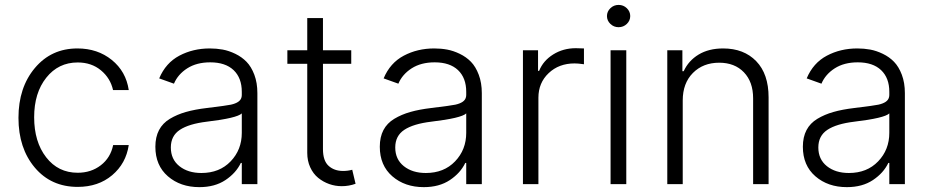

<svg xmlns="http://www.w3.org/2000/svg" viewBox="-20 -750 3790 782"><path d="M296.4 11.2Q188 11.2 121.6 -67.6Q55.2 -146.5 55.2 -270Q55.2 -393.6 122.1 -473.1Q189 -552.7 295.4 -552.7Q377.4 -552.7 435.3 -505.9Q493.2 -459 504.4 -383.3H440.4Q429.7 -431.6 391.1 -463.6Q352.5 -495.6 296.4 -495.6Q217.8 -495.6 168.5 -433.6Q119.1 -371.6 119.1 -272.5Q119.1 -172.4 168 -109.4Q216.8 -46.4 296.4 -46.4Q351.1 -46.4 390.6 -76.9Q430.2 -107.4 440.9 -159.2H504.4Q493.2 -84 436.8 -36.4Q380.4 11.2 296.4 11.2Z M792 12.2Q714.8 12.2 663.8 -32Q612.8 -76.2 612.8 -152.3Q612.8 -191.9 627.7 -220.2Q642.6 -248.5 671.9 -266.1Q701.2 -283.7 737.1 -293.9Q772.9 -304.2 822.3 -310.1Q906.2 -320.3 920.4 -323.7Q958 -332 963.4 -353Q964.8 -357.9 964.8 -363.3V-376Q964.8 -432.6 931.4 -464.4Q897.9 -496.1 836.4 -496.1Q780.8 -496.1 742.7 -471.7Q704.6 -447.3 688.5 -409.2L628.4 -430.7Q654.8 -493.7 710.4 -523.2Q766.1 -552.7 834.5 -552.7Q861.8 -552.7 887 -548.1Q912.1 -543.5 938.5 -530.8Q964.8 -518.1 984.1 -498.3Q1003.4 -478.5 1015.9 -445.6Q1028.3 -412.6 1028.3 -370.6V0H964.8V-86.4H960.9Q941.4 -45.4 898.2 -16.6Q855 12.2 792 12.2ZM800.3 -45.4Q874 -45.4 919.4 -92.8Q964.8 -140.1 964.8 -209V-288.1Q945.3 -269 822.3 -254.4Q749.5 -245.6 712.6 -221.2Q675.8 -196.8 675.8 -149.4Q675.8 -101.1 710.7 -73.2Q745.6 -45.4 800.3 -45.4Z M1410.6 -545.4V-490.2H1295.4V-142.6Q1295.4 -95.2 1318.4 -74.5Q1341.3 -53.7 1377.4 -53.7Q1397 -53.7 1414.6 -58.6L1428.2 -1.5Q1400.9 8.3 1372.1 8.3Q1345.2 8.3 1320.6 -0.5Q1295.9 -9.3 1275.6 -25.9Q1255.4 -42.5 1243.4 -68.8Q1231.4 -95.2 1231.4 -127.4V-490.2H1150.4V-545.4H1231.4V-676.3H1295.4V-545.4Z M1706.1 12.2Q1628.9 12.2 1577.9 -32Q1526.9 -76.2 1526.9 -152.3Q1526.9 -191.9 1541.7 -220.2Q1556.6 -248.5 1585.9 -266.1Q1615.2 -283.7 1651.1 -293.9Q1687 -304.2 1736.3 -310.1Q1820.3 -320.3 1834.5 -323.7Q1872.1 -332 1877.4 -353Q1878.9 -357.9 1878.9 -363.3V-376Q1878.9 -432.6 1845.5 -464.4Q1812 -496.1 1750.5 -496.1Q1694.8 -496.1 1656.7 -471.7Q1618.7 -447.3 1602.5 -409.2L1542.5 -430.7Q1568.8 -493.7 1624.5 -523.2Q1680.2 -552.7 1748.5 -552.7Q1775.9 -552.7 1801 -548.1Q1826.2 -543.5 1852.5 -530.8Q1878.9 -518.1 1898.2 -498.3Q1917.5 -478.5 1929.9 -445.6Q1942.4 -412.6 1942.4 -370.6V0H1878.9V-86.4H1875Q1855.5 -45.4 1812.3 -16.6Q1769 12.2 1706.1 12.2ZM1714.4 -45.4Q1788.1 -45.4 1833.5 -92.8Q1878.9 -140.1 1878.9 -209V-288.1Q1859.4 -269 1736.3 -254.4Q1663.6 -245.6 1626.7 -221.2Q1589.8 -196.8 1589.8 -149.4Q1589.8 -101.1 1624.8 -73.2Q1659.7 -45.4 1714.4 -45.4Z M2109.9 0V-545.4H2171.4V-461.4H2175.8Q2192.4 -502.9 2233.2 -528.3Q2273.9 -553.7 2325.2 -553.7Q2341.8 -553.7 2358.4 -552.7V-488.3Q2356.9 -488.3 2350.3 -489.3Q2343.8 -490.2 2335.7 -491Q2327.6 -491.7 2320.3 -491.7Q2256.3 -491.7 2214.6 -452.1Q2172.9 -412.6 2172.9 -352.1V0Z M2533 -652.6Q2519 -639.2 2499.5 -639.2Q2480 -639.2 2466.1 -652.6Q2452.1 -666 2452.1 -684.6Q2452.1 -703.1 2466.1 -716.6Q2480 -730 2499.5 -730Q2519 -730 2533 -716.6Q2546.9 -703.1 2546.9 -684.6Q2546.9 -666 2533 -652.6ZM2466.8 0V-545.4H2530.8V0Z M2760.7 -340.8V0H2697.8V-545.4H2759.3V-460H2764.6Q2784.2 -502.9 2825.4 -527.8Q2866.7 -552.7 2925.3 -552.7Q3009.8 -552.7 3060.1 -500.7Q3110.4 -448.7 3110.4 -353.5V0H3047.4V-349.6Q3047.4 -416.5 3009.8 -455.6Q2972.2 -494.6 2909.2 -494.6Q2843.8 -494.6 2802.2 -452.9Q2760.7 -411.1 2760.7 -340.8Z M3429.2 12.2Q3352.1 12.2 3301 -32Q3250 -76.2 3250 -152.3Q3250 -191.9 3264.9 -220.2Q3279.8 -248.5 3309.1 -266.1Q3338.4 -283.7 3374.3 -293.9Q3410.2 -304.2 3459.5 -310.1Q3543.5 -320.3 3557.6 -323.7Q3595.2 -332 3600.6 -353Q3602.1 -357.9 3602.1 -363.3V-376Q3602.1 -432.6 3568.6 -464.4Q3535.2 -496.1 3473.6 -496.1Q3418 -496.1 3379.9 -471.7Q3341.8 -447.3 3325.7 -409.2L3265.6 -430.7Q3292 -493.7 3347.7 -523.2Q3403.3 -552.7 3471.7 -552.7Q3499 -552.7 3524.2 -548.1Q3549.3 -543.5 3575.7 -530.8Q3602.1 -518.1 3621.3 -498.3Q3640.6 -478.5 3653.1 -445.6Q3665.5 -412.6 3665.5 -370.6V0H3602.1V-86.4H3598.1Q3578.6 -45.4 3535.4 -16.6Q3492.2 12.2 3429.2 12.2ZM3437.5 -45.4Q3511.2 -45.4 3556.6 -92.8Q3602.1 -140.1 3602.1 -209V-288.1Q3582.5 -269 3459.5 -254.4Q3386.7 -245.6 3349.9 -221.2Q3313 -196.8 3313 -149.4Q3313 -101.1 3347.9 -73.2Q3382.8 -45.4 3437.5 -45.4Z"/></svg>

Font: Interop Light
Style: Regular
Weight: 300
Designer: Rasmus Andersson, Google, Jang Haemin
Foundry: jhaemin
Version: Version 1.007